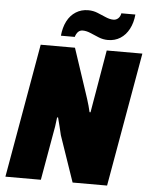

<svg xmlns="http://www.w3.org/2000/svg" viewBox="-59 -933 767 982"><g transform="rotate(5 324.5 -442.5)"><path d="M6 0 127 -688H303L378 -462Q383 -448 388 -431.5Q393 -415 398 -398Q403 -381 406 -366H411Q415 -390 420 -419Q425 -448 429 -471L466 -688H649L528 0H351L270 -236Q266 -255 259.5 -280Q253 -305 248 -325H243Q241 -304 237 -278Q233 -252 229 -233L188 0ZM226 -743Q230 -786 246.5 -818Q263 -850 291 -867.5Q319 -885 354 -885Q380 -885 403 -875.5Q426 -866 447 -857Q468 -848 486 -848Q500 -848 510.5 -857.5Q521 -867 524 -884H596Q592 -841 575 -809Q558 -777 530.5 -759.5Q503 -742 467 -742Q442 -742 419 -751.5Q396 -761 375 -770Q354 -779 335 -779Q321 -779 311.5 -769.5Q302 -760 297 -743Z"/></g></svg>

Font: Archivo Condensed Black
Style: Italic
Weight: 900
Width: 3
Italic angle: -10°
Designer: Hector Gatti
Foundry: Omnibus-Type
Version: Version 2.001